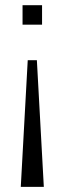

<svg xmlns="http://www.w3.org/2000/svg" viewBox="-20 -520 249 740"><path d="M148.9 200.2H60.1L86.9 -288.1H122.1ZM142.1 -500V-424.8H66.9V-500Z"/></svg>

Font: Abel
Style: Regular
Weight: 400
Designer: Matthew Desmond
Foundry: Matthew Desmond
Version: Version 1.002